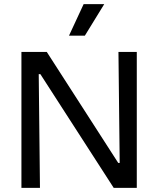

<svg xmlns="http://www.w3.org/2000/svg" viewBox="-20 -912 768 932"><path d="M84 0V-660H207L554 -121H561L555 -660H644V0H532L176 -552H168L174 0ZM392 -739H315L386 -892H486Z"/></svg>

Font: Bricolage Grotesque 18pt
Style: Regular
Weight: 400
Version: Version 1.001;gftools[0.9.33.dev8+g029e19f]